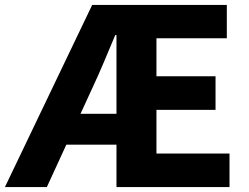

<svg xmlns="http://www.w3.org/2000/svg" viewBox="-34 -763 1015 783"><path d="M-14 0 342 -743H891V-607H604V-452H845V-315H604V-137H902V0H441V-620H436Q413 -565 390 -510.5Q367 -456 344 -407L157 0ZM159 -173V-299H527V-173Z"/></svg>

Font: Noto Sans JP ExtraBold
Style: Regular
Weight: 800
Designer: Ryoko NISHIZUKA  (kana, bopomofo & ideographs); Paul D. Hunt (Latin, Greek & Cyrillic); Sandoll Communications , Soo-you
Foundry: Adobe
Version: Version 2.004-H2;hotconv 1.0.118;makeotfexe 2.5.65603